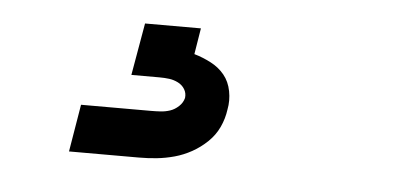

<svg xmlns="http://www.w3.org/2000/svg" viewBox="-30 -47 660 315"><g transform="rotate(5 300.0 110.0)"><path d="M92 220 105 142H220Q228 142 236 141.5Q244 141 251.5 138.5Q259 136 265.5 130Q272 124 274 116Q275 108 271 101.5Q267 95 260 91.5Q253 88 245.5 87Q238 86 229 86H183L198 0H290L283 43Q297 47 310.5 54Q324 61 333 72Q342 83 345 98.5Q348 114 345 129Q343 144 336.5 158Q330 172 318.5 183Q307 194 293.5 201.5Q280 209 265.5 213Q251 217 236.5 218.5Q222 220 207 220Z"/></g></svg>

Font: Iosevka SS04 Extended
Style: Bold Italic
Weight: 700
Width: 7
Italic angle: -9°
Monospace: yes
Designer: Belleve Invis
Foundry: Belleve Invis
Version: Version 19.0.0; ttfautohint (v1.8.4)